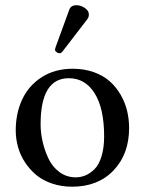

<svg xmlns="http://www.w3.org/2000/svg" viewBox="-20 -702 552 732"><path d="M242.2 -403.8Q134.8 -403.8 134.8 -228Q134.8 -196.8 142.1 -163.8Q149.4 -130.9 164.1 -98.9Q178.7 -66.9 206.1 -46.4Q233.4 -25.9 269 -25.9Q288.1 -25.9 305.7 -33.2Q323.2 -40.5 340.1 -56.9Q356.9 -73.2 366.9 -105.5Q377 -137.7 377 -182.1Q377 -288.1 341.1 -345.9Q305.2 -403.8 242.2 -403.8ZM40 -205.1Q40 -271 65.2 -324Q90.3 -377 140.1 -408.4Q189.9 -439.9 256.8 -439.9Q301.3 -439.9 337.9 -426.8Q374.5 -413.6 398.9 -391.6Q423.3 -369.6 440.2 -340.3Q457 -311 464.6 -279.3Q472.2 -247.6 472.2 -213.9Q472.2 -114.3 412.8 -52.2Q353.5 9.8 254.9 9.8Q213.9 9.8 178.5 -2.2Q143.1 -14.2 118.2 -34.9Q93.3 -55.7 75.2 -83.3Q57.1 -110.8 48.6 -141.8Q40 -172.9 40 -205.1ZM272 -682.1Q288.1 -682.1 303.5 -671.6Q318.8 -661.1 318.8 -647Q318.8 -636.2 313 -628.9L219.2 -506.8Q213.4 -499 207 -499Q201.2 -499 195.6 -503.2Q189.9 -507.3 189.9 -512.2Q189.9 -516.1 191.9 -522L244.1 -665Q250 -682.1 272 -682.1Z"/></svg>

Font: Common Serif News
Style: Regular
Weight: 450
Designer: Philipp H. Poll, Khaled Hosny
Foundry: Stefan Peev, Context Ltd.
Version: Version 1.026